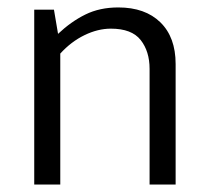

<svg xmlns="http://www.w3.org/2000/svg" viewBox="-20 -496 564 516"><path d="M142 0H72V-470H125L136 -405Q171 -438 209.5 -457Q248 -476 298 -476Q370 -476 411 -436Q452 -396 452 -324V0H382V-311Q382 -358 358 -388.5Q334 -419 278 -419Q243 -419 207 -401.5Q171 -384 142 -352Z"/></svg>

Font: Mukta Light
Style: Regular
Weight: 300
Designer: Girish Dalvi and Yashodeep Gholap
Foundry: Ek Type
Version: Version 2.538;PS 1.002;hotconv 16.6.51;makeotf.lib2.5.65220;